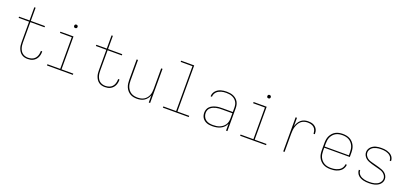

<svg xmlns="http://www.w3.org/2000/svg" viewBox="28 -1764 5944 2802"><g transform="rotate(20 3000.0 -363.5)"><path d="M399 8Q374 8 350 2Q326 -4 305.5 -18.5Q285 -33 271 -54Q257 -75 248.5 -98.5Q240 -122 237.5 -146.5Q235 -171 235 -196V-511H73V-530H235V-735H255V-530H475V-511H255V-196Q255 -174 257.5 -152Q260 -130 267 -108.5Q274 -87 286 -68Q298 -49 316 -36Q334 -23 355.5 -17Q377 -11 399 -11Q429 -11 457.5 -20.5Q486 -30 505.5 -51.5Q525 -73 534 -102Q543 -131 543 -160Q543 -162 543 -164Q543 -166 543 -169H563Q564 -166 564 -163.5Q564 -161 564 -159Q564 -137 559.5 -115Q555 -93 545 -73Q535 -53 519.5 -37Q504 -21 484.5 -10.5Q465 0 443 4Q421 8 399 8Z M699 0V-19H898V-511H715V-530H918V-19H1101V0ZM900 -654Q895 -654 889.5 -655.5Q884 -657 880.5 -660.5Q877 -664 875.5 -669.5Q874 -675 874 -680Q874 -685 875.5 -690.5Q877 -696 880.5 -699.5Q884 -703 889.5 -705Q895 -707 900 -707Q905 -707 910.5 -705Q916 -703 919.5 -699.5Q923 -696 925 -690.5Q927 -685 927 -680Q927 -675 925 -669.5Q923 -664 919.5 -660.5Q916 -657 910.5 -655.5Q905 -654 900 -654Z M1599 8Q1574 8 1550 2Q1526 -4 1505.5 -18.5Q1485 -33 1471 -54Q1457 -75 1448.5 -98.5Q1440 -122 1437.5 -146.5Q1435 -171 1435 -196V-511H1273V-530H1435V-735H1455V-530H1675V-511H1455V-196Q1455 -174 1457.5 -152Q1460 -130 1467 -108.5Q1474 -87 1486 -68Q1498 -49 1516 -36Q1534 -23 1555.5 -17Q1577 -11 1599 -11Q1629 -11 1657.5 -20.5Q1686 -30 1705.5 -51.5Q1725 -73 1734 -102Q1743 -131 1743 -160Q1743 -162 1743 -164Q1743 -166 1743 -169H1763Q1764 -166 1764 -163.5Q1764 -161 1764 -159Q1764 -137 1759.5 -115Q1755 -93 1745 -73Q1735 -53 1719.5 -37Q1704 -21 1684.5 -10.5Q1665 0 1643 4Q1621 8 1599 8Z M2097 8Q2069 8 2041.5 2.5Q2014 -3 1990 -17.5Q1966 -32 1947.5 -53.5Q1929 -75 1918 -101Q1907 -127 1903 -154.5Q1899 -182 1899 -210V-530H1920V-210Q1920 -185 1923.5 -159.5Q1927 -134 1937 -110.5Q1947 -87 1963.5 -67Q1980 -47 2002 -34Q2024 -21 2049.5 -16Q2075 -11 2100 -11Q2125 -11 2150.5 -16Q2176 -21 2198 -34Q2220 -47 2236.5 -67Q2253 -87 2263 -110.5Q2273 -134 2276.5 -159.5Q2280 -185 2280 -210V-530H2301V0H2280V-113Q2270 -85 2252 -61Q2234 -37 2209.5 -21Q2185 -5 2155.5 1.5Q2126 8 2097 8Z M2499 0V-19H2698V-716H2515V-735H2718V-19H2901V0Z M3268 8Q3247 8 3225 5.5Q3203 3 3182.5 -4.5Q3162 -12 3144.5 -25Q3127 -38 3114.5 -56Q3102 -74 3096.5 -95.5Q3091 -117 3091 -139Q3091 -165 3100 -189.5Q3109 -214 3127.5 -232Q3146 -250 3169.5 -261Q3193 -272 3218 -278.5Q3243 -285 3268.5 -287Q3294 -289 3320 -289H3480V-355Q3480 -378 3475.5 -401Q3471 -424 3459 -444Q3447 -464 3429 -479Q3411 -494 3389.5 -503Q3368 -512 3345 -515.5Q3322 -519 3298 -519Q3278 -519 3257.5 -517Q3237 -515 3217.5 -509Q3198 -503 3179.5 -493Q3161 -483 3147.5 -468Q3134 -453 3126 -434Q3118 -415 3118 -394H3097Q3097 -417 3105.5 -439Q3114 -461 3129.5 -478.5Q3145 -496 3165 -508Q3185 -520 3207 -526.5Q3229 -533 3252 -535.5Q3275 -538 3298 -538Q3324 -538 3350 -534Q3376 -530 3399.5 -520Q3423 -510 3443.5 -493Q3464 -476 3477 -454Q3490 -432 3495.5 -406.5Q3501 -381 3501 -355V0H3480V-107Q3468 -77 3445 -54Q3422 -31 3393 -17Q3364 -3 3332 2.5Q3300 8 3268 8ZM3271 -11Q3297 -11 3323 -14.5Q3349 -18 3373 -27.5Q3397 -37 3418 -53Q3439 -69 3453.5 -90.5Q3468 -112 3474 -137.5Q3480 -163 3480 -189V-270H3320Q3297 -270 3274 -268.5Q3251 -267 3228.5 -261.5Q3206 -256 3185 -247Q3164 -238 3146.5 -222.5Q3129 -207 3120.5 -185.5Q3112 -164 3112 -141Q3112 -112 3124.5 -84.5Q3137 -57 3160.5 -40Q3184 -23 3213 -17Q3242 -11 3271 -11Z M3699 0V-19H3898V-511H3715V-530H3918V-19H4101V0ZM3900 -654Q3895 -654 3889.5 -655.5Q3884 -657 3880.5 -660.5Q3877 -664 3875.5 -669.5Q3874 -675 3874 -680Q3874 -685 3875.5 -690.5Q3877 -696 3880.5 -699.5Q3884 -703 3889.5 -705Q3895 -707 3900 -707Q3905 -707 3910.5 -705Q3916 -703 3919.5 -699.5Q3923 -696 3925 -690.5Q3927 -685 3927 -680Q3927 -675 3925 -669.5Q3923 -664 3919.5 -660.5Q3916 -657 3910.5 -655.5Q3905 -654 3900 -654Z M4368 0V-530H4389V-399Q4397 -427 4412 -453.5Q4427 -480 4449.5 -500Q4472 -520 4501 -529Q4530 -538 4559 -538Q4580 -538 4600 -535.5Q4620 -533 4639 -525Q4658 -517 4673.5 -503.5Q4689 -490 4699 -472.5Q4709 -455 4712.5 -434.5Q4716 -414 4716 -394H4695Q4695 -420 4686.5 -446Q4678 -472 4658 -489Q4638 -506 4612 -512.5Q4586 -519 4559 -519Q4532 -519 4505 -510.5Q4478 -502 4457.5 -483.5Q4437 -465 4423.5 -440.5Q4410 -416 4402 -389.5Q4394 -363 4391.5 -335.5Q4389 -308 4389 -281V0Z M5101 8Q5073 8 5044 2.5Q5015 -3 4990 -16.5Q4965 -30 4945 -51Q4925 -72 4912.5 -98Q4900 -124 4895.5 -152.5Q4891 -181 4891 -210V-320Q4891 -349 4895.5 -377.5Q4900 -406 4912.5 -431.5Q4925 -457 4944.5 -478.5Q4964 -500 4989 -513.5Q5014 -527 5042.5 -532.5Q5071 -538 5100 -538Q5129 -538 5157.5 -532.5Q5186 -527 5211 -513.5Q5236 -500 5255.5 -478.5Q5275 -457 5287.5 -431.5Q5300 -406 5304.5 -377.5Q5309 -349 5309 -320V-256H4912V-210Q4912 -184 4916 -158Q4920 -132 4931 -108.5Q4942 -85 4960 -65.5Q4978 -46 5000.5 -33.5Q5023 -21 5049 -16Q5075 -11 5101 -11Q5122 -11 5142.5 -13Q5163 -15 5183 -21Q5203 -27 5221 -36.5Q5239 -46 5253.5 -61Q5268 -76 5276.5 -95.5Q5285 -115 5286 -135H5307Q5306 -112 5296.5 -90Q5287 -68 5271.5 -51Q5256 -34 5235.5 -22.5Q5215 -11 5193 -4Q5171 3 5147.5 5.5Q5124 8 5101 8ZM4912 -274H5288V-320Q5288 -346 5284 -372Q5280 -398 5269 -421.5Q5258 -445 5240.5 -464.5Q5223 -484 5200.5 -496.5Q5178 -509 5152 -514Q5126 -519 5100 -519Q5074 -519 5048 -514Q5022 -509 4999.5 -496.5Q4977 -484 4959.5 -464.5Q4942 -445 4931 -421.5Q4920 -398 4916 -372Q4912 -346 4912 -320Z M5699 8Q5677 8 5654.5 6Q5632 4 5610.5 -1.5Q5589 -7 5568.5 -17Q5548 -27 5532 -42.5Q5516 -58 5506.5 -79Q5497 -100 5497 -122Q5497 -123 5497 -124Q5497 -125 5497 -126H5518Q5518 -125 5518 -124.5Q5518 -124 5518 -123Q5518 -103 5526.5 -85Q5535 -67 5550 -53.5Q5565 -40 5583 -32Q5601 -24 5620.5 -19Q5640 -14 5659.5 -12.5Q5679 -11 5699 -11Q5719 -11 5739 -12.5Q5759 -14 5778 -19Q5797 -24 5815.5 -32.5Q5834 -41 5848.5 -55Q5863 -69 5872 -87.5Q5881 -106 5881 -126Q5881 -150 5868.5 -171Q5856 -192 5836.5 -206.5Q5817 -221 5794.5 -228.5Q5772 -236 5749 -242H5748Q5723 -249 5697.5 -255.5Q5672 -262 5646.5 -269.5Q5621 -277 5596.5 -287Q5572 -297 5552 -313.5Q5532 -330 5519.5 -354Q5507 -378 5507 -405Q5507 -427 5515.5 -447.5Q5524 -468 5539 -484Q5554 -500 5573.5 -511Q5593 -522 5614 -528Q5635 -534 5657 -536Q5679 -538 5701 -538Q5723 -538 5744.5 -536Q5766 -534 5787 -528Q5808 -522 5827.5 -512Q5847 -502 5862.5 -486.5Q5878 -471 5886.5 -450.5Q5895 -430 5895 -408Q5895 -407 5895 -406.5Q5895 -406 5895 -405H5874Q5874 -405 5874 -406Q5874 -407 5874 -408Q5874 -427 5866 -445Q5858 -463 5844 -476Q5830 -489 5813 -497.5Q5796 -506 5777 -511Q5758 -516 5739 -517.5Q5720 -519 5701 -519Q5682 -519 5662.5 -517Q5643 -515 5624.5 -510Q5606 -505 5588.5 -496.5Q5571 -488 5557 -474Q5543 -460 5535 -442Q5527 -424 5527 -405Q5527 -381 5539.5 -359.5Q5552 -338 5571 -323.5Q5590 -309 5613 -301.5Q5636 -294 5659 -288H5660Q5685 -281 5710.5 -274.5Q5736 -268 5761 -260.5Q5786 -253 5811 -243Q5836 -233 5856 -216.5Q5876 -200 5888.5 -176Q5901 -152 5901 -126Q5901 -103 5892 -82Q5883 -61 5867 -45Q5851 -29 5830.5 -18.5Q5810 -8 5788.5 -2Q5767 4 5744.5 6Q5722 8 5699 8Z"/></g></svg>

Font: Iosevka Curly Thin Extended
Style: Regular
Weight: 100
Width: 7
Monospace: yes
Designer: Belleve Invis
Foundry: Belleve Invis
Version: Version 11.1.0; ttfautohint (v1.8.3)